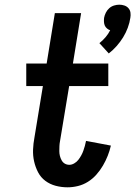

<svg xmlns="http://www.w3.org/2000/svg" viewBox="-20 -791 577 819"><path d="M444 -563 404 -607Q418 -618 430 -632Q442 -646 450 -662Q443 -664 436.5 -669.5Q430 -675 427 -682Q424 -689 423.5 -697.5Q423 -706 424 -715Q426 -726 431.5 -737Q437 -748 446 -756Q455 -764 466.5 -767.5Q478 -771 489 -771Q500 -771 510.5 -767.5Q521 -764 528 -756Q535 -748 536.5 -737Q538 -726 536 -715Q533 -694 525 -672.5Q517 -651 505 -631.5Q493 -612 477.5 -594.5Q462 -577 444 -563ZM268 8Q242 8 217.5 1.5Q193 -5 173.5 -19.5Q154 -34 142.5 -56Q131 -78 125.5 -102.5Q120 -127 121 -153Q122 -179 127 -205L163 -424H92V-520H179L214 -735H326L291 -520H442V-424H275L236 -189Q234 -179 233.5 -168Q233 -157 233 -146.5Q233 -136 235.5 -126Q238 -116 243 -107Q248 -98 256.5 -93Q265 -88 276 -88Q286 -88 296.5 -94Q307 -100 314 -109Q321 -118 326.5 -128Q332 -138 335.5 -148Q339 -158 342 -168.5Q345 -179 347 -190L453 -170Q448 -148 439.5 -126.5Q431 -105 419 -84.5Q407 -64 391 -46Q375 -28 355 -15.5Q335 -3 312.5 2.5Q290 8 268 8Z"/></svg>

Font: Iosevka
Style: Bold Italic
Weight: 700
Italic angle: -9°
Monospace: yes
Designer: Belleve Invis
Foundry: Belleve Invis
Version: Version 32.5.0; ttfautohint (v1.8.4)